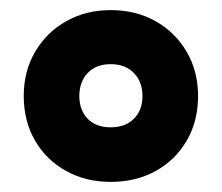

<svg xmlns="http://www.w3.org/2000/svg" viewBox="-20 -744 439 380"><path d="M199 -384Q150 -384 111 -405.5Q72 -427 49.5 -465.5Q27 -504 27 -554Q27 -603 49.5 -641.5Q72 -680 111 -702Q150 -724 199 -724Q249 -724 288 -702Q327 -680 349.5 -641.5Q372 -603 372 -554Q372 -504 349.5 -465.5Q327 -427 288 -405.5Q249 -384 199 -384ZM199 -492Q228 -492 245 -509Q262 -526 262 -554Q262 -582 245 -599.5Q228 -617 199 -617Q170 -617 153.5 -599.5Q137 -582 137 -554Q137 -526 153.5 -509Q170 -492 199 -492Z"/></svg>

Font: Noto Sans Gurmukhi UI SemiCondensed Black
Style: Regular
Weight: 900
Width: 4
Designer: Jelle Bosma - Monotype Design Team
Foundry: Monotype Imaging Inc.
Version: Version 2.004; ttfautohint (v1.8.4.7-5d5b)